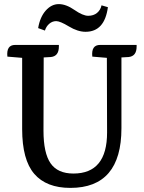

<svg xmlns="http://www.w3.org/2000/svg" viewBox="-20 -901 700 936"><path d="M468 -682H646Q646 -682 646 -674Q646 -627 607 -623L572 -621V-276Q572 15 323 15Q206 15 147 -53.5Q88 -122 88 -272V-619L16 -625Q10 -682 54 -682H267V-674Q267 -627 228 -623L193 -621L192 -264Q192 -155 226.5 -105Q261 -55 338 -55Q502 -55 502 -255L501 -619L430 -625Q424 -682 468 -682ZM475 -875 506 -866Q490 -746 397 -746Q359 -746 316 -772Q273 -798 254 -798Q235 -798 220 -785Q205 -772 199 -752L166 -764Q175 -818 203 -849.5Q231 -881 266.5 -881Q302 -881 343 -852.5Q384 -824 410 -824Q436 -824 453 -838Q470 -852 475 -875Z"/></svg>

Font: Karma SemiBold
Style: Regular
Weight: 600
Designer: Joana Correia
Foundry: Indian Type Foundry
Version: Version 1.202;PS 1.0;hotconv 1.0.78;makeotf.lib2.5.61930; tt